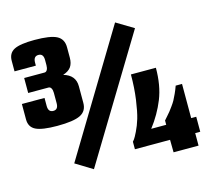

<svg xmlns="http://www.w3.org/2000/svg" viewBox="-116 -915 1214 1113"><g transform="rotate(-15 491.0 -359.0)"><path d="M659.2 -754.9 762.2 -692.9 320.8 35.2 219.2 -26.9ZM290 -539.1Q360.8 -519 360.8 -452.1V-352.1Q360.8 -302.7 320.1 -282.5Q279.3 -262.2 181.2 -262.2Q90.3 -262.2 52.7 -280.8Q15.1 -299.3 15.1 -345.2V-438H150.9V-390.1Q150.9 -352.1 181.2 -352.1Q210.9 -352.1 210.9 -390.1V-452.1Q210.9 -469.2 205.1 -479.7Q199.2 -490.2 189 -490.2H66.9V-580.1H189Q199.2 -580.1 205.1 -590.6Q210.9 -601.1 210.9 -618.2V-649.9Q210.9 -688 181.2 -688Q150.9 -688 150.9 -649.9V-631.8H22.9V-694.8Q22.9 -740.7 58.8 -759.3Q94.7 -777.8 181.2 -777.8Q275.9 -777.8 314.5 -757.6Q353 -737.3 353 -688V-625Q353 -591.8 338.6 -571Q324.2 -550.3 290 -539.1ZM580.1 -15.1V-60.1Q583.5 -64 589.6 -71.8Q595.7 -79.6 611.3 -111.1Q627 -142.6 638.7 -181.6Q650.4 -220.7 660.2 -290Q669.9 -359.4 669.9 -439.9H819.8Q819.8 -334 788.1 -254.6Q756.3 -175.3 702.1 -105H792V-130.9Q794.4 -133.8 809.6 -150.9Q824.7 -168 829.6 -174.3Q834.5 -180.7 847.7 -198.5Q860.8 -216.3 868.2 -229.7Q875.5 -243.2 885.5 -264.9Q895.5 -286.6 903.8 -310.1H941.9V-105H972.2V-15.1H941.9V60.1H792L791 -15.1Z"/></g></svg>

Font: Mikodacs
Style: Regular
Weight: 400
Designer: gluk (gluksza@wp.pl)
Foundry: gluk (gluksza@wp.pl)
Version: Version 0.28